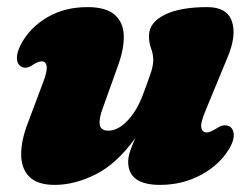

<svg xmlns="http://www.w3.org/2000/svg" viewBox="-20 -505 706 540"><path d="M626.5 -149Q637 -142 637.5 -125.8Q638 -109.5 625.5 -88Q598 -41.5 545.5 -13.2Q493 15 430 15Q340.5 15 340.5 -50Q340.5 -64.5 346.5 -81.5Q352.5 -98.5 361 -117Q308 -44 249 -14.5Q190 15 134 15Q85 15 62.2 -8.2Q39.5 -31.5 39.5 -71Q39.5 -110.5 58.5 -159.5L102 -275.5Q113.5 -305.5 111.2 -319Q109 -332.5 97 -332.5Q87.5 -332.5 72 -322.5Q52 -308.5 37.5 -319Q28 -325.5 27.5 -341.2Q27 -357 39 -380.5Q64 -427.5 112.8 -456.2Q161.5 -485 226 -485Q277.5 -485 302 -464Q326.5 -443 328 -406.5Q329.5 -370 313 -323.5L269.5 -202Q258 -172 260.5 -154.8Q263 -137.5 285 -137.5Q311.5 -137.5 338.2 -165.2Q365 -193 382.5 -240Q396 -276 403.5 -298Q411 -320 411 -336Q411 -353 405 -368.5Q399 -384 399 -404Q399 -441 442.2 -463Q485.5 -485 563 -485Q618.5 -485 632.2 -445Q646 -405 619.5 -342.5L558.5 -195Q543.5 -159.5 546.2 -146Q549 -132.5 561.5 -132.5Q570.5 -132.5 588.5 -143.5Q601 -152 610 -152.5Q619 -153 626.5 -149Z"/></svg>

Font: Fraunces 9pt S050 Black
Style: Italic
Weight: 900
Italic angle: -16°
Version: Version 1.000; ttfautohint (v1.8.3)